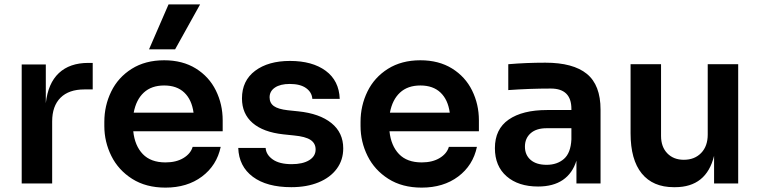

<svg xmlns="http://www.w3.org/2000/svg" viewBox="-20 -837 3469 876"><path d="M79 -543H189V-366Q199 -457 248.5 -503.5Q298 -550 383 -550H403V-429H365Q294 -429 256 -391Q218 -353 218 -283V0H79Z M456 -262V-281Q456 -355 487.5 -419.5Q519 -484 581 -523Q643 -562 729 -562Q813 -562 873.5 -524.5Q934 -487 965 -424Q996 -361 996 -288V-238H588Q595 -172 631.5 -134Q668 -96 735 -96Q784 -96 817 -116Q850 -136 859 -167H987Q969 -82 901.5 -31.5Q834 19 735 19Q646 19 583 -21Q520 -61 488 -125.5Q456 -190 456 -262ZM863 -323Q855 -382 821 -414.5Q787 -447 729 -447Q671 -447 636 -414.5Q601 -382 590 -323ZM749 -817H893L779 -612H660Z M1067 -162H1192Q1194 -131 1224.5 -109.5Q1255 -88 1311 -88Q1361 -88 1390.5 -106Q1420 -124 1420 -155Q1420 -183 1397 -198.5Q1374 -214 1321 -219L1273 -224Q1181 -234 1132.5 -276Q1084 -318 1084 -388Q1084 -469 1144 -514Q1204 -559 1303 -559Q1405 -559 1466 -514Q1527 -469 1530 -386H1405Q1403 -416 1376.5 -435Q1350 -454 1302 -454Q1259 -454 1234.5 -437.5Q1210 -421 1210 -393Q1210 -367 1229.5 -353Q1249 -339 1293 -334L1341 -329Q1438 -319 1492 -275.5Q1546 -232 1546 -160Q1546 -107 1516.5 -67Q1487 -27 1433.5 -5Q1380 17 1309 17Q1197 17 1133.5 -30.5Q1070 -78 1067 -162Z M1625 -262V-281Q1625 -355 1656.5 -419.5Q1688 -484 1750 -523Q1812 -562 1898 -562Q1982 -562 2042.5 -524.5Q2103 -487 2134 -424Q2165 -361 2165 -288V-238H1757Q1764 -172 1800.5 -134Q1837 -96 1904 -96Q1953 -96 1986 -116Q2019 -136 2028 -167H2156Q2138 -82 2070.5 -31.5Q2003 19 1904 19Q1815 19 1752 -21Q1689 -61 1657 -125.5Q1625 -190 1625 -262ZM2032 -323Q2024 -382 1990 -414.5Q1956 -447 1898 -447Q1840 -447 1805 -414.5Q1770 -382 1759 -323Z M2610 -104Q2592 -46 2548 -16Q2504 14 2435 14Q2345 14 2291.5 -32.5Q2238 -79 2238 -161Q2238 -248 2301 -291.5Q2364 -335 2476 -335H2587V-340Q2587 -433 2493 -433Q2397 -433 2299 -426V-544Q2380 -551 2468 -551Q2595 -551 2657.5 -500Q2720 -449 2720 -337V0H2610ZM2474 -85Q2522 -85 2553 -112Q2584 -139 2587 -201V-252H2474Q2427 -252 2401 -229Q2375 -206 2375 -168Q2375 -130 2401 -107.5Q2427 -85 2474 -85Z M2857 -229V-544H2996V-217Q2996 -167 3024.5 -137.5Q3053 -108 3100 -108Q3149 -108 3179 -139Q3209 -170 3209 -223V-544H3348V0H3238V-126Q3203 17 3060 17H3054Q2959 17 2908 -45.5Q2857 -108 2857 -229Z"/></svg>

Font: Sora-SIA SemiBold
Style: Regular
Weight: 600
Designer: Jonathan Barnbrook, Julián Moncada
Foundry: Barnbrook Fonts
Version: Version 2.000